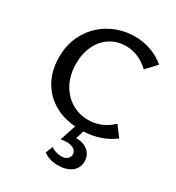

<svg xmlns="http://www.w3.org/2000/svg" viewBox="-216 -795 1094 1193"><g transform="rotate(30 330.5 -198.5)"><path d="M516 165Q516 212 480 240Q444 268 383 268Q320 268 279 236L299 186Q313 196 333.5 202.5Q354 209 374 209Q402 209 416.5 195.5Q431 182 431 163Q431 141 411 128Q391 115 360 115Q337 115 318 120L356 5Q264 -2 196 -44.5Q128 -87 91 -158Q54 -229 54 -319Q54 -422 102 -501Q150 -580 229.5 -622.5Q309 -665 400 -665Q460 -665 515.5 -645.5Q571 -626 616 -588L548 -515Q474 -586 382 -586Q321 -586 271.5 -555.5Q222 -525 194 -468Q166 -411 166 -337Q166 -258 197.5 -197.5Q229 -137 283.5 -103.5Q338 -70 405 -70Q455 -70 498.5 -89Q542 -108 575 -141L631 -67Q540 1 416 7L398 65H403Q452 65 484 92.5Q516 120 516 165Z"/></g></svg>

Font: Ysabeau SC Semibold
Style: Regular
Weight: 600
Designer: Christian Thalmann (Catharsis Fonts)
Version: Version 0.003